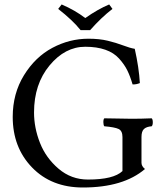

<svg xmlns="http://www.w3.org/2000/svg" viewBox="-20 -832 725 862"><path d="M341.8 -696.8Q305.7 -741.7 241.2 -792L256.8 -812Q316.9 -786.1 362.8 -751Q419.9 -791 470.2 -812L484.9 -792Q435.1 -753.9 384.8 -696.8ZM377 -658.2Q425.8 -658.2 463.4 -649.2Q501 -640.1 532.5 -628.2Q564 -616.2 585 -612.8Q604 -527.8 607.9 -459Q590.8 -452.1 575.2 -453.1Q564 -491.2 551 -517.1Q538.1 -543 514.6 -569.1Q491.2 -595.2 453.1 -608.6Q415 -622.1 362.8 -622.1Q272 -622.1 202.4 -538.1Q132.8 -454.1 132.8 -327.1Q132.8 -258.3 159.4 -190.7Q186 -123 242.9 -74.5Q299.8 -25.9 375 -25.9Q490.2 -25.9 529.8 -64V-216.8Q529.8 -244.6 512.5 -252.9Q495.1 -261.2 448.2 -265.1Q444.3 -270 444.1 -283Q443.8 -295.9 448.2 -300.8Q536.1 -298.8 571.8 -298.8Q612.8 -298.8 661.1 -300.8Q666 -295.9 666 -283Q666 -270 661.1 -265.1Q637.2 -263.2 626.2 -252.7Q615.2 -242.2 615.2 -216.8V-101.1Q615.2 -85.9 630.9 -73.2Q533.7 9.8 352.1 9.8Q210.9 9.8 124 -80.1Q37.1 -169.9 37.1 -307.1Q37.1 -412.1 87.6 -494.1Q138.2 -576.2 215.1 -617.2Q292 -658.2 377 -658.2Z"/></svg>

Font: Linux Libertine O
Style: Regular
Weight: 400
Designer: Philipp H. Poll
Foundry: Philipp H. Poll
Version: Version 5.3.0